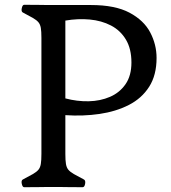

<svg xmlns="http://www.w3.org/2000/svg" viewBox="-20 -781 714 802"><path d="M181 0Q166 0 147.5 0.5Q129 1 81 1Q74 1 71 -13Q68 -27 75 -31Q102 -45 117.5 -54Q133 -63 140.5 -72Q148 -81 150.5 -96Q153 -111 153 -138V-623Q153 -650 150.5 -664.5Q148 -679 140.5 -688Q133 -697 117.5 -706Q102 -715 75 -729Q68 -733 71 -747Q74 -761 81 -761Q129 -761 147.5 -760.5Q166 -760 181 -760H360Q461 -760 521 -728Q581 -696 607.5 -645.5Q634 -595 634 -539Q634 -467 603 -418.5Q572 -370 518 -342.5Q464 -315 395.5 -305Q327 -295 253 -300V-138Q253 -111 255.5 -96Q258 -81 265.5 -72Q273 -63 288.5 -54Q304 -45 331 -31Q338 -27 335.5 -13Q333 1 325 1Q277 1 258.5 0.5Q240 0 225 0ZM253 -370Q302 -357 350.5 -358Q399 -359 439.5 -376.5Q480 -394 504.5 -429.5Q529 -465 529 -520Q529 -577 506 -615.5Q483 -654 443.5 -674.5Q404 -695 354.5 -699.5Q305 -704 253 -695Z"/></svg>

Font: Anvers
Style: Regular
Weight: 400
Designer: Ishtar van Looy
Version: Version 1.000